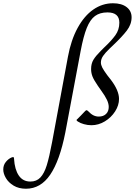

<svg xmlns="http://www.w3.org/2000/svg" viewBox="-293 -757 826 1176"><path d="M-273 281Q-273 254 -257 234.5Q-241 215 -221 207L-213 205Q-207 205 -207 216Q-203 281 -178 318Q-153 355 -107 355Q-69 355 -45.5 330Q-22 305 -6.5 255Q9 205 26 114L123 -409Q142 -512 182.5 -586Q223 -660 278.5 -698.5Q334 -737 399 -737Q452 -737 482.5 -713.5Q513 -690 513 -651Q513 -608 484 -570Q455 -532 399 -479L378 -459Q352 -434 338.5 -414.5Q325 -395 325 -374Q325 -360 333.5 -343Q342 -326 365 -295L387 -267Q436 -202 436 -151Q436 -112 412 -74.5Q388 -37 349 -13.5Q310 10 267 10Q244 10 221 3.5Q198 -3 185 -12Q184 -13 180 -15.5Q176 -18 176 -22Q176 -24 179 -26L202 -49L224 -72Q225 -73 229.5 -77.5Q234 -82 237 -82Q241 -82 247 -76Q264 -58 279.5 -50.5Q295 -43 312 -43Q340 -43 356.5 -59Q373 -75 373 -102Q373 -122 362 -145.5Q351 -169 327 -202L306 -232Q282 -267 273.5 -288.5Q265 -310 265 -334Q265 -367 279 -390.5Q293 -414 324 -445L344 -465Q389 -507 413.5 -541Q438 -575 438 -618Q438 -681 365 -681Q319 -681 289 -659Q259 -637 238.5 -586Q218 -535 201 -445L107 55Q73 227 14.5 313Q-44 399 -134 399Q-178 399 -209.5 380Q-241 361 -257 333.5Q-273 306 -273 281Z"/></svg>

Font: Charm
Style: Regular
Weight: 400
Designer: Katatrad Aksorn Co.,Ltd.
Foundry: Cadson Demak Co.,Ltd.
Version: Version 1.001